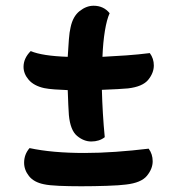

<svg xmlns="http://www.w3.org/2000/svg" viewBox="-20 -630 619 669"><path d="M298 -137Q272 -137 248.5 -156.5Q225 -176 220 -229Q219 -240 218 -264Q217 -288 216 -316Q191 -317 170 -318.5Q149 -320 134 -323Q98 -331 80 -352Q62 -373 62 -397Q62 -427 87 -452Q127 -435 216 -432Q218 -466 220 -492.5Q222 -519 226 -535Q234 -573 257.5 -591.5Q281 -610 306 -610Q341 -610 362 -584Q352 -562 345.5 -522.5Q339 -483 337 -432Q378 -434 420 -437Q462 -440 502 -445Q516 -426 516 -402Q516 -376 496.5 -352Q477 -328 426 -322Q416 -321 390 -319.5Q364 -318 335 -317Q336 -277 338.5 -235Q341 -193 345 -152Q326 -137 298 -137ZM263 19Q220 19 185.5 17.5Q151 16 133 12Q98 5 81 -16.5Q64 -38 64 -63Q64 -92 83 -114Q162 -97 274 -97Q326 -97 383 -101Q440 -105 498 -112Q512 -93 512 -68Q512 -42 492 -17.5Q472 7 419 13Q397 16 352 17.5Q307 19 263 19Z"/></svg>

Font: Agbalumo
Style: Regular
Weight: 400
Designer: Raphael Alegbeleye
Foundry: Sorkin Type Co.
Version: Version 1.000; ttfautohint (v1.8.4)